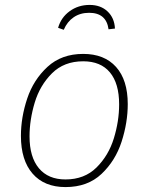

<svg xmlns="http://www.w3.org/2000/svg" viewBox="-20 -750 603 780"><path d="M65 -198Q65 -273 90.5 -349.5Q116 -426 173 -478.5Q230 -531 318 -531Q404 -531 451.5 -478Q499 -425 499 -327Q499 -252 474 -174.5Q449 -97 392.5 -43.5Q336 10 246 10Q160 10 112.5 -44.5Q65 -99 65 -198ZM464 -326Q464 -411 426.5 -456Q389 -501 318 -501Q240 -501 191 -452Q142 -403 121 -333Q100 -263 100 -196Q100 -112 138 -66.5Q176 -21 246 -21Q323 -21 372 -69.5Q421 -118 442.5 -188Q464 -258 464 -326ZM216 -637Q228 -679 263 -704.5Q298 -730 344 -730Q389 -730 417 -703.5Q445 -677 447 -634L421 -631Q412 -698 342 -698Q306 -698 279.5 -680Q253 -662 239 -629Z"/></svg>

Font: FiraGO UltraLight
Style: Italic
Weight: 200
Italic angle: -8°
Designer: bBox Type GmbH
Foundry: bBox Type GmbH
Version: Version 1.001